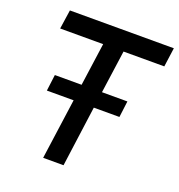

<svg xmlns="http://www.w3.org/2000/svg" viewBox="-133 -854 900 965"><g transform="rotate(20 316.5 -371.0)"><path d="M117 -411 106 -324H249L204 0H313L357 -324H494L505 -411H369L401 -640H619L633 -742H77L62 -640H292L260 -411Z"/></g></svg>

Font: Cheyenne Sans Medium
Style: Italic
Weight: 500
Italic angle: -8.13011°
Designer: The Public Sans project authors (U.S. Web Design System), Libre Franklin designed by Pablo Impallari and Rodrigo Fuenzal
Foundry: The Cheyenne Sans Project Authors
Version: Version 2.007